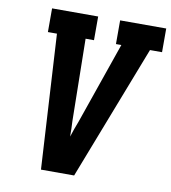

<svg xmlns="http://www.w3.org/2000/svg" viewBox="-82 -806 784 878"><g transform="rotate(10 309.5 -367.5)"><path d="M167 0 131 -625H89V-735H303V-625H264L270 -245Q271 -227 271.5 -209Q272 -191 272 -172Q278 -191 284.5 -209Q291 -227 298 -245L430 -625H405V-735H619V-625H563L321 0Z"/></g></svg>

Font: Iosevka HT Extrabold Extended
Style: Italic
Weight: 800
Width: 7
Italic angle: -9°
Monospace: yes
Designer: Belleve Invis
Foundry: Belleve Invis
Version: Version 32.3.0; ttfautohint (v1.8.4)